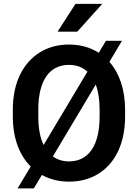

<svg xmlns="http://www.w3.org/2000/svg" viewBox="-20 -958 728 1023"><path d="M646.5 -373.5C646.5 -481.4 615.7 -568.4 563 -628.4L629.9 -740.7H544.4L506.3 -676.8C460.4 -706.1 407.2 -720.7 347.2 -720.7C288.6 -720.7 236.8 -706.5 191.9 -678.7C102.1 -622.6 48.3 -517.6 48.3 -373.5V-336.9C48.3 -221.7 83.5 -130.9 143.6 -70.8L73.7 45.9H160.2L203.1 -25.9C246.1 -2 294.4 9.8 348.1 9.8C407.2 9.8 459.5 -4.4 504.4 -32.2C593.8 -87.9 646.5 -193.8 646.5 -336.9ZM184.1 -374.5C184.1 -528.8 243.7 -612.3 347.2 -612.3C386.7 -612.3 419.9 -600.1 445.8 -576.2L212.4 -185.5C193.4 -225.1 184.1 -275.4 184.1 -336.9ZM510.7 -336.9C510.7 -183.1 452.1 -98.1 348.1 -98.1C314.5 -98.1 285.6 -106.9 261.7 -124.5L490.2 -507.3C503.9 -470.7 510.7 -426.8 510.7 -374.5ZM391.6 -789.1 524.9 -937.5H382.3L286.6 -789.1Z"/></svg>

Font: Vazirmatn SemiBold
Style: Regular
Weight: 600
Designer: Saber Rastikerdar
Foundry: Saber Rastikerdar
Version: Version 33.003